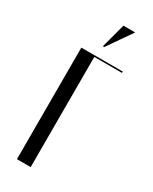

<svg xmlns="http://www.w3.org/2000/svg" viewBox="-173 -694 590 738"><g transform="rotate(30 121.5 -324.5)"><path d="M119 -541 194 -649H142L113 -541ZM44 0H105V-489H228V-495H44Z"/></g></svg>

Font: Moniqa Display
Style: Regular
Weight: 400
Designer: Rajesh Rajput
Foundry: Rajesh Rajput
Version: Version 1.000